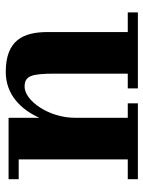

<svg xmlns="http://www.w3.org/2000/svg" viewBox="66 -576 510 683"><g transform="rotate(-90 321.5 -235.0)"><path d="M25 -36V0H295V-36H243.5V-223.5C243.5 -318.5 305.5 -403 354 -403C392.5 -403 400.5 -379.5 400.5 -295.5V-36H348V0H618.5V-36H548.5V-320C548.5 -407 520.5 -470 406.5 -470C325 -470 272.5 -415 243.5 -350.5V-460H25V-424H95.5V-36Z"/></g></svg>

Font: Bodoni* 06
Style: Bold
Weight: 700
Version: Version 2.2